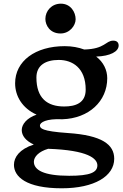

<svg xmlns="http://www.w3.org/2000/svg" viewBox="-20 -763 663 1035"><path d="M97.2 -62C97.2 -32.2 118.2 -3.9 162.1 16.1C85 41 55.2 84.5 55.2 125.5C55.2 189 120.6 252 313 252C488.8 252 595.7 186.5 595.7 92.8C595.7 15.6 529.3 -33.7 345.7 -45.9C204.6 -55.7 195.3 -71.3 195.3 -86.9C195.3 -102.5 228.5 -124.5 315.9 -120.1C459 -124.5 558.1 -217.3 558.1 -341.3C558.1 -385.7 537.6 -428.2 498.5 -458C574.7 -460.4 619.6 -485.4 619.6 -517.6C619.6 -531.7 611.8 -543.9 590.8 -543.9C548.3 -543.9 547.4 -499 434.1 -496.1C403.8 -507.3 368.7 -514.2 329.1 -514.2C169.9 -514.2 61.5 -433.6 61.5 -314C61.5 -245.6 99.6 -179.7 177.2 -145C124.5 -127 97.2 -92.8 97.2 -62ZM325.7 -189C234.9 -189 176.3 -233.4 176.3 -345.2C176.3 -411.6 226.6 -439.9 296.9 -439.9C369.6 -439.9 441.9 -397.5 441.9 -279.8C441.9 -207 386.2 -189 325.7 -189ZM162.6 108.9C162.6 82.5 189 53.7 239.7 39.1C454.6 46.4 504.9 91.8 504.9 128.4C504.9 166.5 465.3 184.6 353 184.6C213.9 184.6 162.6 152.8 162.6 108.9ZM306.2 -582.5C355.5 -582.5 387.7 -625 387.7 -659.2C387.7 -697.3 361.3 -743.2 308.1 -743.2C258.3 -743.2 224.6 -704.1 224.6 -661.1C224.6 -626.5 249.5 -582.5 306.2 -582.5Z"/></svg>

Font: Stoke
Style: Regular
Weight: 400
Designer: Nicole Fally
Foundry: Nicole Fally
Version: Version 1.002